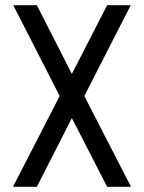

<svg xmlns="http://www.w3.org/2000/svg" viewBox="-20 -720 555 740"><path d="M257 -435 393 -700H484L305 -350L485 0H393L257 -265L122 0H30L210 -350L31 -700H122Z"/></svg>

Font: Strait
Style: Regular
Weight: 400
Width: 3
Designer: Eduardo Rodriguez Tunni
Foundry: Eduardo Rodriguez Tunni
Version: Version 1.001